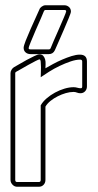

<svg xmlns="http://www.w3.org/2000/svg" viewBox="-20 -711 373 731"><path d="M89 -528Q89 -523 96 -523H166Q171 -523 173 -528Q175 -534 184.5 -555.5Q194 -577 204.5 -601Q215 -625 223.5 -645Q232 -665 232 -668Q232 -673 225 -673H153Q149 -673 147 -668Q145 -662 135.5 -640.5Q126 -619 115.5 -595Q105 -571 97 -551Q89 -531 89 -528ZM130 -485Q128 -485 115 -478.5Q102 -472 87 -463.5Q72 -455 59 -447.5Q46 -440 42 -438Q38 -436 38 -433V-26Q38 -18 45 -18H128Q135 -18 135 -26V-310Q143 -324 157.5 -336.5Q172 -349 189.5 -358.5Q207 -368 225.5 -373.5Q244 -379 260 -379Q268 -379 274.5 -377Q281 -375 288 -375Q293 -375 293 -382V-477Q293 -484 285 -484Q269 -484 248.5 -477Q228 -470 207 -460Q186 -450 167 -438Q148 -426 135 -417Q135 -421 135.5 -432.5Q136 -444 136 -455.5Q136 -467 135 -476Q134 -485 130 -485ZM153 -451Q165 -458 181.5 -467Q198 -476 216.5 -484Q235 -492 252.5 -497.5Q270 -503 284 -503Q311 -503 311 -477V-382Q311 -371 304 -363.5Q297 -356 286 -356Q279 -356 273 -358.5Q267 -361 260 -361Q246 -361 230.5 -356.5Q215 -352 200 -344.5Q185 -337 172.5 -327Q160 -317 153 -305V-26Q153 -15 146 -7.5Q139 0 128 0H45Q35 0 27.5 -8Q20 -16 20 -26V-433Q20 -439 24 -445.5Q28 -452 33 -455Q39 -458 53 -466.5Q67 -475 82 -483Q97 -491 110.5 -497.5Q124 -504 130 -504Q140 -504 145 -498Q150 -492 152 -484Q154 -476 153.5 -466.5Q153 -457 153 -451ZM153 -691H225Q235 -691 242.5 -684.5Q250 -678 250 -667Q250 -662 241.5 -641.5Q233 -621 222.5 -596.5Q212 -572 202 -549.5Q192 -527 189 -520Q182 -505 166 -505H96Q85 -505 77.5 -511.5Q70 -518 70 -529Q70 -536 78 -556.5Q86 -577 96.5 -600.5Q107 -624 116.5 -645Q126 -666 130 -675Q132 -681 139 -686Q146 -691 153 -691Z"/></svg>

Font: RonaldsonGothicLicht
Style: Regular
Weight: 400
Designer: Mr. Robertson for MacKellar, Smiths & Jordan Co. Philadelphia
Foundry: CAT-Fonts Peter Wiegel
Version: 1.000